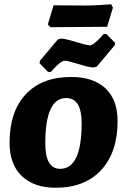

<svg xmlns="http://www.w3.org/2000/svg" viewBox="-20 -874 584 903"><path d="M25 -203Q25 -349 101 -430.5Q177 -512 315 -512Q419 -512 476 -458.5Q533 -405 533 -304Q533 -158 456 -74.5Q379 9 242 9Q140 9 82.5 -46Q25 -101 25 -203ZM364 -295Q364 -413 291 -413Q193 -413 193 -199Q193 -80 263 -80Q364 -80 364 -295ZM166.1 -576.4 168 -588.5 252.3 -688.8 268.2 -692.5Q286 -692.5 340.3 -675.6Q390.9 -660.7 402.1 -660.7Q411.5 -660.7 426 -672.4Q440.5 -684.1 452.2 -697.2Q464 -710.3 467.7 -714H479.9L521.1 -672.8L519.2 -660.7L434.9 -560.5L419 -556.7Q400.3 -556.7 346 -573.6Q297.3 -588.5 285.1 -588.5Q274.8 -588.5 260.3 -576.8Q245.7 -565.1 234 -552Q222.3 -538.9 218.6 -535.2H206.4ZM484 -748 348 -747 217 -746 205 -759 232 -849 381 -848Q412 -848 451.5 -850.5Q491 -853 503 -854L511 -838Z"/></svg>

Font: Alegreya SC ExtraBold
Style: Italic
Weight: 800
Italic angle: -7°
Designer: Juan Pablo del Peral
Foundry: Huerta Tipografica
Version: Version 2.007; ttfautohint (v1.6)